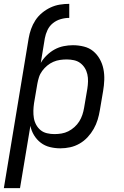

<svg xmlns="http://www.w3.org/2000/svg" viewBox="-24 -763 644 998"><path d="M125 -564Q129 -588 137.5 -612Q146 -636 160 -657.5Q174 -679 194.5 -696Q215 -713 238.5 -724Q262 -735 287 -739Q312 -743 336 -743V-670Q314 -670 291.5 -663.5Q269 -657 251 -642.5Q233 -628 223 -607Q213 -586 209 -564ZM-4 215 125 -564H209L188 -436Q200 -457 219 -475.5Q238 -494 260 -506Q282 -518 306.5 -523Q331 -528 355 -528Q384 -528 412 -521Q440 -514 460.5 -497Q481 -480 494.5 -456Q508 -432 513.5 -404.5Q519 -377 518 -348Q517 -319 512 -290L495 -190Q491 -165 483.5 -140.5Q476 -116 463 -93Q450 -70 431.5 -50Q413 -30 389.5 -16.5Q366 -3 340.5 2.5Q315 8 290 8Q262 8 235.5 1.5Q209 -5 188 -21Q167 -37 153 -60Q139 -83 134 -109L80 215ZM259 -66Q277 -66 295.5 -69Q314 -72 331 -80.5Q348 -89 363 -102.5Q378 -116 388 -132Q398 -148 404 -166Q410 -184 413 -202L430 -302Q433 -321 433.5 -340Q434 -359 430 -377Q426 -395 416.5 -410Q407 -425 393 -435.5Q379 -446 360.5 -450Q342 -454 323 -454Q306 -454 288 -451.5Q270 -449 253 -441.5Q236 -434 221.5 -422Q207 -410 195.5 -394.5Q184 -379 178.5 -361.5Q173 -344 170 -327L153 -227Q150 -207 149.5 -187.5Q149 -168 152 -149.5Q155 -131 164 -114.5Q173 -98 187 -86.5Q201 -75 220 -70.5Q239 -66 259 -66Z"/></svg>

Font: Iosevka Extended Oblique
Style: Regular
Weight: 400
Width: 7
Italic angle: -9°
Monospace: yes
Designer: Belleve Invis
Foundry: Belleve Invis
Version: Version 32.0.1; ttfautohint (v1.8.4)